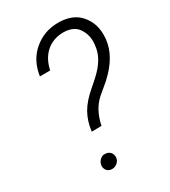

<svg xmlns="http://www.w3.org/2000/svg" viewBox="-179 -811 803 906"><g transform="rotate(-30 222.5 -358.0)"><path d="M219.2 -197.3C229.5 -249.5 251.5 -291.5 286.1 -322.3L341.3 -368.7C402.3 -423.8 436 -481.4 441.9 -542.5C442.4 -550.3 442.9 -558.1 442.9 -565.4C442.9 -607.9 430.2 -644 404.3 -673.8C378.4 -704.1 340.8 -719.7 291 -721.2C289.1 -721.2 287.1 -721.2 284.7 -721.2C233.4 -721.2 189 -705.1 151.9 -673.3C114.3 -641.6 91.8 -598.6 84 -544.4L140.1 -544.9C148.4 -584.5 165.5 -615.2 190.9 -637.2C216.8 -658.7 247.6 -669.4 283.2 -669.4C284.7 -669.4 285.6 -669.4 286.6 -669.4C321.3 -668 346.2 -656.7 361.3 -635.7C376.5 -614.7 384.3 -590.8 384.3 -563.5C384.3 -556.6 383.8 -549.3 382.8 -542C378.9 -501.5 361.8 -469.2 335.4 -438.5C322.3 -422.9 299.3 -401.4 267.1 -374C234.9 -346.7 210.9 -319.3 195.3 -291.5C179.7 -263.7 169.9 -231.9 165.5 -196.3ZM125 -34.2C125 -33.2 125 -32.2 125 -31.2C125 -11.2 139.6 4.4 161.1 4.4C161.6 4.4 162.1 4.4 162.6 4.4C184.1 3.9 202.6 -12.7 204.6 -34.2C204.6 -35.2 204.6 -36.1 204.6 -37.1C204.6 -57.1 189.9 -74.2 168.5 -74.2C168 -74.2 164.6 -74.2 158.7 -74.2C152.8 -73.7 146 -69.8 138.2 -62.5C130.4 -54.7 126 -45.4 125 -34.2Z"/></g></svg>

Font: Roboto Light
Style: Italic
Weight: 300
Italic angle: -12°
Designer: Google
Version: Version 2.137; 2017